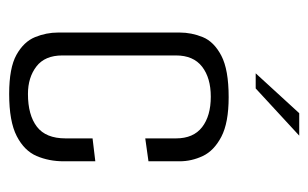

<svg xmlns="http://www.w3.org/2000/svg" viewBox="-147 -522 673 419"><g transform="rotate(90 189.5 -312.5)"><path d="M185 4Q128 4 99.5 -12Q71 -28 61 -52.5Q51 -77 51 -103V-368Q51 -394 61 -418.5Q71 -443 101.5 -459Q132 -475 192 -475Q248 -475 278.5 -459Q309 -443 320.5 -418.5Q332 -394 332 -368V-300L282 -293V-360Q282 -398 257.5 -417Q233 -436 191 -436Q150 -436 125.5 -417Q101 -398 101 -360V-112Q101 -74 125 -55.5Q149 -37 185 -37Q231 -37 256.5 -56.5Q282 -76 282 -119V-178L332 -184V-115Q332 -83 320.5 -56Q309 -29 277 -12.5Q245 4 185 4ZM140 -534 227 -629H276L173 -534Z"/></g></svg>

Font: Smooch Sans
Style: Regular
Weight: 400
Designer: Robert E. Leuschke
Foundry: Robert E. Leuschke
Version: Version 1.010; ttfautohint (v1.8.3)